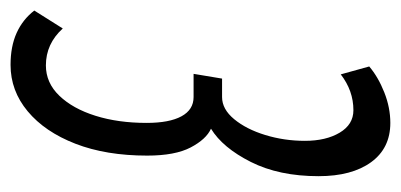

<svg xmlns="http://www.w3.org/2000/svg" viewBox="-239 -532 760 364"><g transform="rotate(90 141.0 -350.0)"><path d="M-21 -35 13 -89Q42 -57 83 -57Q116 -57 140.5 -82.5Q165 -108 178.5 -151Q192 -194 192 -248Q192 -291 179.5 -314Q167 -337 143 -337H99L108 -391H143Q166 -391 185 -414Q204 -437 215 -473Q226 -509 226 -548Q226 -588 210.5 -614Q195 -640 168 -640Q131 -640 100 -616L85 -670Q105 -687 134 -698.5Q163 -710 192 -710Q240 -710 266.5 -673.5Q293 -637 293 -574Q293 -499 266 -445.5Q239 -392 203 -370Q223 -361 238.5 -331.5Q254 -302 254 -249Q254 -171 231.5 -113Q209 -55 170 -22.5Q131 10 82 10Q47 10 21.5 -1.5Q-4 -13 -21 -35Z"/></g></svg>

Font: Georama ExtraCondensed
Style: Italic
Weight: 400
Width: 2
Italic angle: -9°
Designer: Jean-Baptiste Levee
Foundry: Production Type
Version: Version 1.000